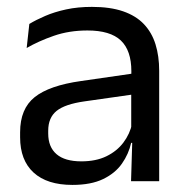

<svg xmlns="http://www.w3.org/2000/svg" viewBox="-20 -519 534 550"><path d="M436 0H355.4L359 -118.6L355.9 -131.1V-286.5L356.3 -314.9Q356.3 -374.3 326.2 -403Q296 -431.7 230.4 -431.7Q178.2 -431.7 134.4 -416.5Q90.6 -401.3 56.4 -381.5L64 -450.4Q83.1 -462 109.4 -473.3Q135.7 -484.7 169.3 -492Q202.9 -499.3 243.3 -499.3Q295.8 -499.3 332.6 -486.6Q369.4 -473.9 392.2 -449.9Q415 -425.8 425.5 -392Q436 -358.1 436 -316.2ZM187.4 10.7Q114.9 10.7 76.3 -24.6Q37.6 -60 37.6 -125.7V-140Q37.6 -207.4 79.3 -240.7Q121 -274.1 212.2 -286.9L366.5 -309.2L370.9 -249.8L222 -228.6Q166.2 -220.7 142.2 -201.4Q118.1 -182 118.1 -144.5V-136.6Q118.1 -97.9 141.9 -77.4Q165.7 -56.8 213.1 -56.8Q254.9 -56.8 284.9 -71.4Q314.9 -86 333.4 -110.5Q352 -135.1 358.5 -165.2L371.2 -109.8H355.7Q348.6 -77.8 329.3 -50.3Q310.1 -22.8 275.5 -6.1Q240.9 10.7 187.4 10.7Z"/></svg>

Font: Anek Devanagari Medium
Style: Regular
Weight: 500
Designer: Kailash Malviya (Devanagari) & Yesha Goshar (Latin)
Foundry: Ek Type
Version: Version 1.003